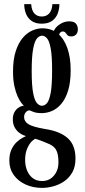

<svg xmlns="http://www.w3.org/2000/svg" viewBox="-20 -667 415 936"><path d="M185 249Q141 249 104.8 232.5Q68.5 216 47 186Q25.5 156 25.5 116Q25.5 83.5 36 61.5Q46.5 39.5 61 26Q75.5 12.5 88.5 5.5Q101.5 -1.5 106.5 -3.5Q102.5 -4.5 92.2 -8.8Q82 -13 70.5 -22.5Q59 -32 50.8 -47.5Q42.5 -63 42.5 -85.5Q42.5 -104.5 49.5 -118.2Q56.5 -132 67 -140Q77.5 -148 87 -150Q89 -150.5 92.2 -151Q95.5 -151.5 96.5 -151.5Q92 -155 83.2 -166.5Q74.5 -178 65.5 -198Q56.5 -218 50 -247.8Q43.5 -277.5 43.5 -318Q43.5 -377.5 56.8 -417.8Q70 -458 91.2 -482.8Q112.5 -507.5 137.5 -518.2Q162.5 -529 186 -529Q231 -529 261.8 -503.5Q292.5 -478 308.5 -432.2Q324.5 -386.5 324.5 -325.5Q324.5 -265 311.8 -224.5Q299 -184 278.2 -160Q257.5 -136 232.8 -125.8Q208 -115.5 184 -115.5Q158.5 -115.5 143.8 -121.2Q129 -127 125.5 -128.5Q125 -128.5 124.5 -128.8Q124 -129 123 -129Q114.5 -129 106 -120Q97.5 -111 97.5 -96Q97.5 -74.5 119.2 -61.2Q141 -48 200.5 -38Q273 -27 310.5 6.8Q348 40.5 348 106Q348 145.5 332.8 172.8Q317.5 200 293 216.8Q268.5 233.5 240.2 241.2Q212 249 185 249ZM185 215.5Q221 215.5 243 189Q265 162.5 265 125.5Q265 83 253 62.5Q241 42 208.5 30.5Q198.5 26 187.5 21.8Q176.5 17.5 167 14.2Q157.5 11 152 9.5Q138.5 16.5 127.2 31.2Q116 46 109.2 66.5Q102.5 87 102.5 113Q102.5 141 112 164.2Q121.5 187.5 139.8 201.5Q158 215.5 185 215.5ZM184 -151.5Q197.5 -151.5 208.8 -164Q220 -176.5 227 -213.5Q234 -250.5 234 -323.5Q234 -394.5 227.2 -430.8Q220.5 -467 209.2 -480Q198 -493 185 -493Q172 -493 160.5 -480Q149 -467 141.8 -430Q134.5 -393 134.5 -321Q134.5 -248.5 141.8 -212.2Q149 -176 160.5 -163.8Q172 -151.5 184 -151.5ZM235.5 -493.5Q240.5 -525.5 265.2 -544.2Q290 -563 317 -563Q340.5 -563 350 -552Q359.5 -541 359.5 -524Q359.5 -508 350.8 -498.8Q342 -489.5 327.5 -489.5Q314.5 -489.5 309 -495.5Q303.5 -501.5 299.2 -507.5Q295 -513.5 285.5 -513.5Q279 -513.5 273.8 -508.5Q268.5 -503.5 268.5 -492.5ZM183.5 -551.5Q153 -551.5 134 -565Q115 -578.5 106.5 -600.5Q98 -622.5 98 -647H132Q134 -616.5 147.5 -601.5Q161 -586.5 183.5 -586.5Q206 -586.5 219.8 -601.5Q233.5 -616.5 235.5 -647H269.5Q269.5 -622.5 261 -600.5Q252.5 -578.5 233.5 -565Q214.5 -551.5 183.5 -551.5Z"/></svg>

Font: Imbue Thin 10pt Medium
Style: Regular
Weight: 500
Version: Version 1.102